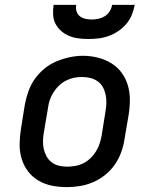

<svg xmlns="http://www.w3.org/2000/svg" viewBox="-20 -760 640 788"><path d="M254 8Q223 8 193 2Q163 -4 137.5 -19Q112 -34 94.5 -57.5Q77 -81 68.5 -109.5Q60 -138 60.5 -169Q61 -200 66 -231L82 -331Q87 -358 96.5 -385Q106 -412 122.5 -435.5Q139 -459 162 -478Q185 -497 211.5 -508Q238 -519 265.5 -525Q293 -531 320 -531Q352 -531 381.5 -523.5Q411 -516 436 -501Q461 -486 478.5 -462.5Q496 -439 504.5 -410.5Q513 -382 513 -351Q513 -320 508 -289L491 -189Q487 -162 477.5 -135.5Q468 -109 451.5 -85Q435 -61 412 -42.5Q389 -24 362.5 -12.5Q336 -1 308.5 3.5Q281 8 254 8ZM255 -76Q272 -76 289 -79Q306 -82 322 -90Q338 -98 351 -110.5Q364 -123 373.5 -138Q383 -153 388.5 -169.5Q394 -186 397 -203L413 -303Q416 -320 416.5 -337.5Q417 -355 413.5 -371.5Q410 -388 402 -402.5Q394 -417 380.5 -426.5Q367 -436 350.5 -440Q334 -444 316 -444Q299 -444 282.5 -440.5Q266 -437 250.5 -429Q235 -421 222 -408.5Q209 -396 199.5 -381Q190 -366 184.5 -350Q179 -334 177 -317L160 -217Q157 -200 156.5 -182.5Q156 -165 159.5 -149Q163 -133 171 -118.5Q179 -104 192 -94Q205 -84 221.5 -80Q238 -76 255 -76Q255 -76 255 -76Q255 -76 255 -76ZM343 -600Q323 -600 302.5 -602.5Q282 -605 264 -612.5Q246 -620 231.5 -632.5Q217 -645 208 -662Q199 -679 198 -699.5Q197 -720 200 -740H293Q290 -727 294 -714Q298 -701 307.5 -693.5Q317 -686 330 -683Q343 -680 356 -680Q370 -680 384 -683Q398 -686 410 -693.5Q422 -701 430 -713.5Q438 -726 440 -740H533Q529 -719 521 -699Q513 -679 498.5 -662Q484 -645 465.5 -632.5Q447 -620 426.5 -612.5Q406 -605 385 -602.5Q364 -600 343 -600Z"/></svg>

Font: Iosevka Etoile Medium Oblique
Style: Regular
Weight: 500
Italic angle: -9°
Designer: Belleve Invis
Foundry: Belleve Invis
Version: Version 15.5.2; ttfautohint (v1.8.4)